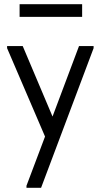

<svg xmlns="http://www.w3.org/2000/svg" viewBox="-20 -661 483 921"><path d="M232 -102 359 -440H429V-430L177 240H107V230L196 -6L14 -430V-440H89ZM74 -641H374V-580H74Z"/></svg>

Font: Tilda Sans
Style: Regular
Weight: 400
Designer: ParaType Ltd
Foundry: ParaType Ltd
Version: Version 1.002W